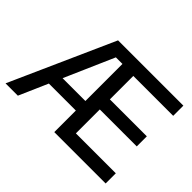

<svg xmlns="http://www.w3.org/2000/svg" viewBox="-141 -999 1270 1270"><g transform="rotate(45 494.0 -364.0)"><path d="M11.7 0 336.9 -727.5H947.8V-632.3H574.7V-413.1H920.4V-318.8H574.7V-95.2H948.2V0H467.8V-637.7H406.2L127 0ZM176.8 -201.7V-291H516.1V-201.7Z"/></g></svg>

Font: Inter 28pt Medium
Style: Regular
Weight: 500
Designer: Rasmus Andersson
Foundry: rsms
Version: Version 4.001;git-66647c0bb